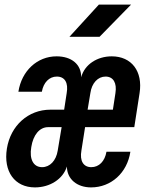

<svg xmlns="http://www.w3.org/2000/svg" viewBox="-20 -805 640 835"><path d="M282 -645H413L550 -785H410ZM132 10C197 10 254 -26 271 -81C271 -26 315 10 376 10C463 10 533 -53 547 -145H443C436 -104 411 -78 377 -78C343 -78 326 -105 334 -150L350 -252H564L587 -400C602 -495 552 -560 466 -560C403 -560 348 -525 333 -469C334 -525 291 -560 226 -560C142 -560 74 -497 60 -406H162C169 -446 194 -472 227 -472C262 -472 278 -445 270 -400L259 -328H199C103 -328 26 -259 10 -159C-6 -59 44 10 132 10ZM361 -328 373 -400C379 -444 406 -472 439 -472C473 -472 489 -444 482 -400L471 -328ZM163 -78C125 -78 107 -113 116 -165C124 -218 152 -252 189 -252H248L231 -150C224 -106 197 -78 163 -78Z"/></svg>

Font: JetBrains Mono
Style: Bold Italic
Weight: 558
Italic angle: -9°
Monospace: yes
Designer: Philipp Nurullin, Konstantin Bulenkov
Foundry: JetBrains
Version: Version 2.305